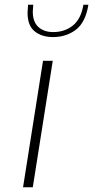

<svg xmlns="http://www.w3.org/2000/svg" viewBox="-20 -788 392 808"><path d="M161 -532H202L118 0H77ZM96 -734Q96 -744 98 -768H120Q118 -746 118 -739Q118 -696 141.5 -674.5Q165 -653 204 -653Q252 -653 286.5 -680.5Q321 -708 331 -768H352Q340 -694 299.5 -663Q259 -632 203 -632Q156 -632 126 -656Q96 -680 96 -734Z"/></svg>

Font: Exo ExtraLight
Style: Italic
Weight: 275
Italic angle: -9°
Designer: Natanael Gama
Foundry: Natanael Gama
Version: Version 1.500; ttfautohint (v1.6)